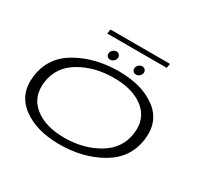

<svg xmlns="http://www.w3.org/2000/svg" viewBox="-163 -1010 1289 1230"><g transform="rotate(30 481.5 -395.5)"><path d="M407 5.5Q234.5 5.5 130.8 -73.5Q27 -152.5 47 -294Q67.5 -441.5 200 -516.2Q332.5 -591 505.5 -591Q678 -591 781.5 -513.2Q885 -435.5 865.5 -294Q845 -146.5 712.5 -70.5Q580 5.5 407 5.5ZM413 -47Q555 -47 662.8 -111.2Q770.5 -175.5 786.5 -293.5Q802.5 -407.5 722.2 -473Q642 -538.5 499.5 -538.5Q357 -538.5 249.5 -475.2Q142 -412 125.5 -293.5Q110 -179.5 190.2 -113.2Q270.5 -47 413 -47ZM417.5 -627Q405 -627 397 -635Q389 -643 389 -655Q389 -670.5 401 -682Q413 -693.5 428 -693.5Q440 -693.5 448.2 -685.2Q456.5 -677 456.5 -665Q456.5 -649.5 444.5 -638.2Q432.5 -627 417.5 -627ZM608.5 -627Q596 -627 588 -635Q580 -643 580 -655Q580 -670.5 592 -682Q604 -693.5 619 -693.5Q631 -693.5 639.2 -685.2Q647.5 -677 647.5 -665Q647.5 -649.5 635.5 -638.2Q623.5 -627 608.5 -627ZM318 -763 323.5 -795.5H764L758 -763Z"/></g></svg>

Font: Anybody UltraExpanded Light
Style: Italic
Weight: 300
Width: 9
Italic angle: -10°
Designer: Tyler Finck
Foundry: Etcetera Type Company
Version: Version 1.010; ttfautohint (v1.8.3) -l 8 -r 50 -G 200 -x 14 